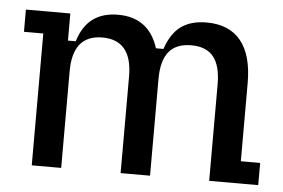

<svg xmlns="http://www.w3.org/2000/svg" viewBox="-44 -603 976 663"><g transform="rotate(5 444.5 -272.0)"><path d="M293 -461Q190 -461 190 -335V0H88V-457H21V-534H175V-440H202Q218 -493 252.5 -518.5Q287 -544 340 -544Q447 -544 480 -440H506Q524 -494 558 -519Q592 -544 647 -544Q725 -544 765.5 -494.5Q806 -445 806 -348V-77H873V0H703V-335Q703 -399 678 -430Q653 -461 601 -461Q549 -461 523.5 -430Q498 -399 498 -335V0H396V-335Q396 -461 293 -461Z"/></g></svg>

Font: Mozilla Headline BETA
Style: Regular
Weight: 400
Designer: Studio DRAMA
Foundry: Studio DRAMA
Version: Version 0.100